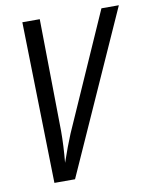

<svg xmlns="http://www.w3.org/2000/svg" viewBox="-81 -775 666 837"><g transform="rotate(-10 251.5 -357.0)"><path d="M152.8 -713.9 159.7 -217.3Q159.7 -153.3 152.8 -78.1Q177.2 -148.9 198.2 -199.2L425.8 -713.9H502.9L183.1 0H91.8L75.7 -713.9Z"/></g></svg>

Font: Open Sans Hebrew Condensed
Style: Italic
Weight: 400
Width: 3
Italic angle: -12°
Foundry: Ascender Corporation, Yanek Iontef
Version: Version 2.001;PS 002.001;hotconv 1.0.70;makeotf.lib2.5.58329